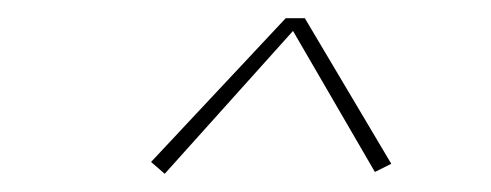

<svg xmlns="http://www.w3.org/2000/svg" viewBox="-20 -690 540 211"><path d="M161 -499 146 -512 294 -670H315L410 -510L392 -501L302 -656Z"/></svg>

Font: Iosevka Slab Thin Oblique
Style: Regular
Weight: 100
Italic angle: -9°
Monospace: yes
Designer: Belleve Invis
Foundry: Belleve Invis
Version: Version 11.1.0; ttfautohint (v1.8.3)